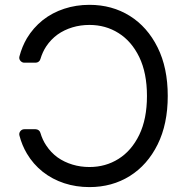

<svg xmlns="http://www.w3.org/2000/svg" viewBox="-20 -757 767 787"><path d="M243.3 -6Q194.6 -22 155.5 -52.6Q115.8 -84.2 90.2 -127.5Q70 -161.6 59.7 -201.3Q58.9 -204.9 58.9 -206.3Q58.9 -214.8 65 -221.1Q71 -227.3 79.9 -227.3H125.7Q132.8 -227.3 138.3 -223.2Q143.8 -219.1 145.6 -212.4Q154.1 -183.6 169.4 -160.9Q188.6 -131.7 215.9 -111.9Q242.9 -92.7 277 -82.4Q310 -72.4 346.6 -72.4Q413 -72.4 465.9 -105.8Q519.2 -139.2 550.8 -204.2Q582.4 -269.5 582.4 -363.6Q582.4 -457.7 550.8 -523.1Q519.2 -588.1 465.9 -621.4Q413 -654.8 346.6 -654.8Q310 -654.8 277 -644.9Q242.9 -634.6 215.9 -615.4Q188.6 -595.5 169.4 -566.8Q154.5 -544.4 145.6 -514.9Q143.8 -508.2 138.3 -504.1Q132.8 -500 125.7 -500H79.9Q71.4 -500 65.2 -506.2Q58.9 -512.4 58.9 -520.6Q58.9 -522.4 59.7 -525.9Q70.3 -566.1 90.2 -600.1Q116.1 -643.1 155.5 -674.7Q194.6 -705.3 243.3 -721.2Q291.9 -737.2 346.6 -737.2Q439.3 -737.2 512.1 -691.8Q584.2 -646.7 626.1 -562.5Q667.6 -479 667.6 -363.6Q667.6 -248.6 626.1 -164.8Q584.2 -80.6 512.1 -35.5Q439.3 9.9 346.6 9.9Q291.9 9.9 243.3 -6Z"/></svg>

Font: DeltaSans
Style: Regular
Weight: 400
Designer: Rasmus Andersson
Foundry: rsms
Version: Version 3.012